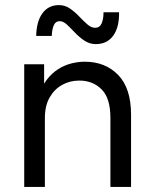

<svg xmlns="http://www.w3.org/2000/svg" viewBox="-20 -733 602 753"><path d="M75 0V-481H153V-351H131Q142 -392 162.5 -419Q183 -446 208.5 -462Q234 -478 261 -484.5Q288 -491 312 -491Q393 -491 443.5 -439Q494 -387 494 -283V0H413V-271Q413 -348 378.5 -382.5Q344 -417 291 -417Q254 -417 223.5 -400Q193 -383 174.5 -350.5Q156 -318 156 -270V0ZM356 -560Q331 -560 310.5 -574Q290 -588 273.5 -605.5Q257 -623 242.5 -636.5Q228 -650 214 -650Q198 -650 191 -634Q184 -618 183 -592H122Q123 -649 146.5 -681Q170 -713 211 -713Q235 -713 254.5 -699.5Q274 -686 290.5 -668.5Q307 -651 322.5 -637.5Q338 -624 353 -624Q371 -624 378.5 -641Q386 -658 386 -685H447Q448 -626 424 -593Q400 -560 356 -560Z"/></svg>

Font: SUSE Thin
Style: Regular
Weight: 400
Version: Version 1.000